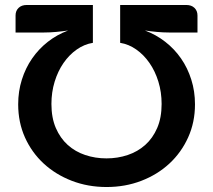

<svg xmlns="http://www.w3.org/2000/svg" viewBox="-20 -743 856 771"><path d="M408 8Q333 8 268.2 -17Q203.5 -42 155.5 -86.2Q107.5 -130.5 80.2 -191.2Q53 -252 53 -324Q53 -376.5 67.8 -423.2Q82.5 -470 109 -508.2Q135.5 -546.5 172.2 -575.2Q209 -604 253.5 -620.5Q229.5 -617 205.2 -614.8Q181 -612.5 157.5 -612.5H42.5V-681Q42.5 -699.5 54.5 -711.2Q66.5 -723 87.5 -723H353V-571Q318.5 -565.5 288.2 -544.2Q258 -523 235.2 -490.2Q212.5 -457.5 199.5 -415.2Q186.5 -373 186.5 -325.5Q186.5 -270 204.2 -229Q222 -188 252 -161Q282 -134 322.2 -120.5Q362.5 -107 407.5 -107Q452.5 -107 492.8 -120.5Q533 -134 563.2 -161Q593.5 -188 611.2 -229Q629 -270 629 -325.5Q629 -373 616 -415.2Q603 -457.5 580.2 -490.2Q557.5 -523 527.2 -544.2Q497 -565.5 462.5 -571V-723H728Q749 -723 761 -711.2Q773 -699.5 773 -681V-612.5H658Q634.5 -612.5 610.2 -614.8Q586 -617 562 -620.5Q606.5 -604 643.5 -575.2Q680.5 -546.5 707 -508.2Q733.5 -470 748.2 -423.2Q763 -376.5 763 -324Q763 -252 735.5 -191.2Q708 -130.5 660.2 -86.2Q612.5 -42 547.8 -17Q483 8 408 8Z"/></svg>

Font: Lato
Style: Bold
Weight: 700
Designer: Lukasz Dziedzic
Foundry: tyPoland Lukasz Dziedzic
Version: Version 2.007; 2014-02-27